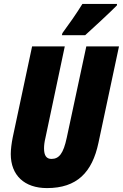

<svg xmlns="http://www.w3.org/2000/svg" viewBox="-20 -951 628 981"><path d="M299 -782 296 -771H415C442 -795 547 -892 577 -923L578 -931H401C369 -879 335 -831 299 -782ZM220 10C373 10 451 -70 483 -221L588 -714H421L321 -247C304 -167 282 -139 243 -139C218 -139 205 -155 205 -193C205 -207 207 -226 212 -246L311 -714H144L45 -249C39 -219 35 -187 35 -164C35 -55 105 10 220 10Z"/></svg>

Font: Noto Sans ExtraCondensed Black
Style: Italic
Weight: 900
Width: 2
Italic angle: -12°
Designer: Monotype Design Team
Foundry: Monotype Imaging Inc.
Version: Version 2.013